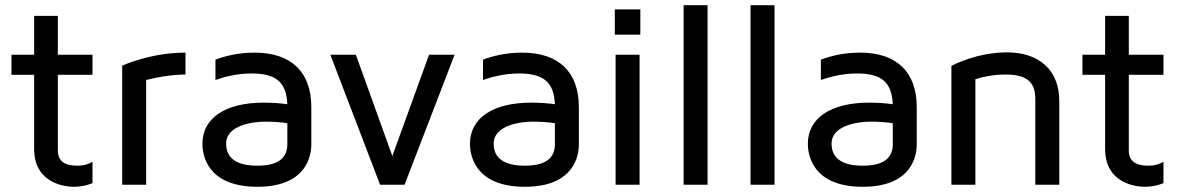

<svg xmlns="http://www.w3.org/2000/svg" viewBox="-20 -709 4525 737"><path d="M335 -422V-499H202V-648H111V-499H24V-422H111V-138C111 -3 232 8 264 8C292 8 315 2 335 -6V-88C322 -80 303 -73 277 -73C230 -73 202 -89 202 -132V-422Z M541 -402C580 -412 633 -422 692 -423V-507C558 -507 454 -459 449 -457V0H541Z M958 -507C894 -507 844 -494 807 -480V-402C839 -413 888 -427 945 -427C1043 -427 1079 -391 1083 -309C1054 -313 1024 -315 992 -315C845 -315 757 -256 757 -157C757 -118 772 8 968 8C1160 8 1175 -116 1175 -154V-298C1175 -433 1097 -507 958 -507ZM1083 -155C1083 -100 1044 -73 968 -73C889 -73 848 -101 848 -158C848 -229 953 -242 996 -242C1029 -242 1059 -240 1083 -236Z M1627 -499 1486 -110 1346 -499H1248L1439 0H1533L1725 -499Z M1985 -507C1921 -507 1871 -494 1834 -480V-402C1866 -413 1915 -427 1972 -427C2070 -427 2106 -391 2110 -309C2081 -313 2051 -315 2019 -315C1872 -315 1784 -256 1784 -157C1784 -118 1799 8 1995 8C2187 8 2202 -116 2202 -154V-298C2202 -433 2124 -507 1985 -507ZM2110 -155C2110 -100 2071 -73 1995 -73C1916 -73 1875 -101 1875 -158C1875 -229 1980 -242 2023 -242C2056 -242 2086 -240 2110 -236Z M2343 0H2435V-499H2343ZM2438 -673H2340V-576H2438Z M2604 -689V0H2696V-689Z M2861 -689V0H2953V-689Z M3282 -507C3218 -507 3168 -494 3131 -480V-402C3163 -413 3212 -427 3269 -427C3367 -427 3403 -391 3407 -309C3378 -313 3348 -315 3316 -315C3169 -315 3081 -256 3081 -157C3081 -118 3096 8 3292 8C3484 8 3499 -116 3499 -154V-298C3499 -433 3421 -507 3282 -507ZM3407 -155C3407 -100 3368 -73 3292 -73C3213 -73 3172 -101 3172 -158C3172 -229 3277 -242 3320 -242C3353 -242 3383 -240 3407 -236Z M3724 0V-405C3755 -415 3796 -423 3841 -423C3941 -423 3954 -375 3954 -328V0H4046V-322C4046 -438 3971 -508 3845 -508C3728 -508 3636 -458 3632 -456V0Z M4446 -422V-499H4313V-648H4222V-499H4135V-422H4222V-138C4222 -3 4343 8 4375 8C4403 8 4426 2 4446 -6V-88C4433 -80 4414 -73 4388 -73C4341 -73 4313 -89 4313 -132V-422Z"/></svg>

Font: Maven Pro
Style: Medium
Weight: 500
Designer: Joe Prince
Foundry: Joe Prince
Version: Version 1.003